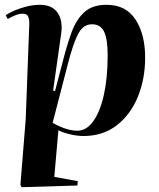

<svg xmlns="http://www.w3.org/2000/svg" viewBox="-20 -552 663 799"><path d="M102 -454Q102 -474 96.5 -484.5Q91 -495 75 -495Q59 -495 41.5 -487.5Q24 -480 12 -473L4 -489Q17 -498 40 -508Q63 -518 91 -525Q119 -532 146 -532Q197 -532 220 -498.5Q243 -465 234 -408L201 -175L209 -173L243 -303Q259 -366 278 -418Q297 -470 330.5 -501Q364 -532 424 -532Q504 -532 544 -470.5Q584 -409 584 -312Q584 -224 554 -150Q524 -76 466.5 -31Q409 14 327 14Q303 14 272 7Q241 0 223 -10L206 184L304 202L302 220L70 227L65 217L87 -56ZM363 -451Q340 -451 323.5 -436Q307 -421 291 -379Q275 -337 255 -257L199 -41Q257 -8 302 -8Q340 -8 368.5 -48Q397 -88 412.5 -158.5Q428 -229 428 -322Q428 -390 413 -420.5Q398 -451 363 -451Z"/></svg>

Font: Literata 72pt
Style: Bold Italic
Weight: 700
Italic angle: -2°
Designer: Latin by Veronika Burian and Jose Scaglione. Greek by Irene Vlachou. Cyrillic by Vera Evstafieva
Foundry: TypeTogether
Version: Version 3.002